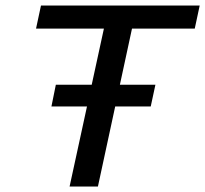

<svg xmlns="http://www.w3.org/2000/svg" viewBox="-20 -678 746 698"><path d="M233 0 376 -658H478L336 0ZM111 -574 129 -658H706L688 -574ZM167 -291 183 -370H545L528 -291Z"/></svg>

Font: Ysabeau Infant SemiBold
Style: Italic
Weight: 600
Italic angle: -12°
Designer: Christian Thalmann (Catharsis Fonts)
Version: Version 2.002; featfreeze: ss01,ss02,lnum